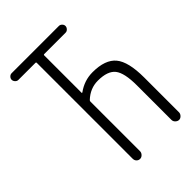

<svg xmlns="http://www.w3.org/2000/svg" viewBox="-213 -828 926 926"><g transform="rotate(-45 250.0 -365.0)"><path d="M40 -684.6Q31.2 -684.6 24.4 -691.9Q17.6 -699.2 17.6 -708Q17.6 -716.8 24.4 -723.6Q31.2 -730.5 40 -730.5H362.3Q371.1 -730.5 377.9 -723.6Q384.8 -716.8 384.8 -708Q384.8 -699.2 377.9 -691.9Q371.1 -684.6 362.3 -684.6H216.8Q211.9 -684.6 211.9 -679.7V-424.8Q211.9 -421.9 215.8 -423.8Q262.7 -458 319.3 -458Q405.3 -458 441.4 -414.6Q477.5 -371.1 477.5 -263.7V-26.4Q477.5 -16.6 469.7 -8.3Q461.9 0 452.1 0Q442.4 0 434.1 -7.8Q425.8 -15.6 425.8 -26.4V-261.7Q425.8 -346.7 400.4 -378.9Q375 -411.1 308.6 -411.1Q255.9 -411.1 214.8 -372.1Q211.9 -369.1 211.9 -364.3V-26.4Q211.9 -16.6 204.1 -8.3Q196.3 0 186 0Q175.8 0 168.5 -7.3Q161.1 -14.6 161.1 -26.4V-679.7Q161.1 -684.6 156.2 -684.6Z"/></g></svg>

Font: Rounded-L Mgen+ 1m light
Style: Regular
Weight: 200
Designer: [Source Han Sans]
Ryoko NISHIZUKA  (kana & ideographs); Paul D. Hunt (Latin, Greek & Cyrillic); Wenlong ZHANG  (bopomofo
Version: Version 1.059.20150602